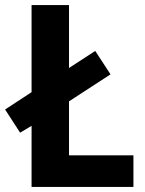

<svg xmlns="http://www.w3.org/2000/svg" viewBox="-30 -734 570 754"><path d="M94 0V-240L49 -213L-10 -304L94 -372V-714H241V-467L344 -534L404 -442L241 -336V-124H494V0Z"/></svg>

Font: Noto Sans Khmer UI SemiCondensed
Style: Bold
Weight: 700
Width: 4
Designer: Danh Hong and the Monotype Design Team
Foundry: Monotype Imaging Inc.
Version: Version 2.002; ttfautohint (v1.8.4.7-5d5b)